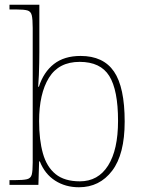

<svg xmlns="http://www.w3.org/2000/svg" viewBox="-20 -780 610 810"><path d="M313 10Q256 10 212.5 -18Q169 -46 148 -99H145L142 0H20V-20H41Q78 -20 94 -24Q110 -28 114 -43.5Q118 -59 118 -94V-662Q118 -699 114 -715.5Q110 -732 95.5 -736Q81 -740 51 -740H20V-760H146V-560Q146 -541 145.5 -515.5Q145 -490 144 -463.5Q143 -437 141 -414H144Q164 -476 207.5 -510Q251 -544 320 -544Q416 -544 461 -478Q506 -412 506 -267Q506 -129 453 -59.5Q400 10 313 10ZM317 -15Q394 -15 436 -81.5Q478 -148 478 -270Q478 -400 441 -459.5Q404 -519 316 -519Q228 -519 186.5 -452Q145 -385 145 -269Q145 -190 161 -133Q177 -76 214.5 -45.5Q252 -15 317 -15Z"/></svg>

Font: Noto Rashi Hebrew Thin
Style: Regular
Weight: 250
Version: Version 1.006